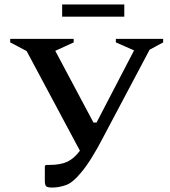

<svg xmlns="http://www.w3.org/2000/svg" viewBox="-20 -835 766 865"><path d="M343 -55Q308 -12 276.5 -1Q245 10 216 10Q194 10 188 4Q182 -2 182 -19V-87L187 -92H203Q253 -92 283.5 -106.5Q314 -121 340 -156L100 -605L26 -644V-660H312V-644L229 -606L401 -283H415L584 -608L502 -644V-660H715V-644L654 -611L442 -211Q420 -168 393 -124.5Q366 -81 343 -55ZM260 -760V-815H540V-760Z"/></svg>

Font: Spectral SC SemiBold
Style: Regular
Weight: 600
Designer: Jean-Baptiste Levee
Foundry: Production Type
Version: Version 2.001